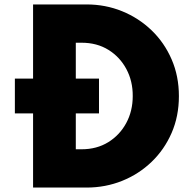

<svg xmlns="http://www.w3.org/2000/svg" viewBox="-20 -845 865 865"><path d="M129 0H370Q455 0 530.2 -30.2Q605.5 -60.5 663 -115.8Q720.5 -171 753.2 -246.2Q786 -321.5 786 -412Q786 -502 753.2 -577.5Q720.5 -653 662.8 -708.5Q605 -764 530 -794.5Q455 -825 370 -825H129V-491H47V-334H129ZM321.5 -172.5V-334H426V-491H321.5V-652.5H347.5Q417 -652.5 468.8 -620.2Q520.5 -588 549.5 -533.5Q578.5 -479 578 -412Q578 -345 548.8 -290.8Q519.5 -236.5 467.8 -204.5Q416 -172.5 347.5 -172.5Z"/></svg>

Font: Spartan ExtraBold
Style: Regular
Weight: 800
Designer: Matt Bailey, Mirko Velimirovic
Foundry: Matt Bailey
Version: Version 1.003; ttfautohint (v1.8.3)